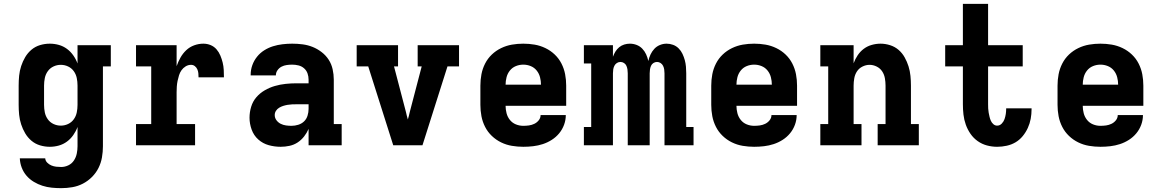

<svg xmlns="http://www.w3.org/2000/svg" viewBox="-20 -755 6040 998"><path d="M298 223Q273 223 248.5 220.5Q224 218 200.5 210.5Q177 203 155.5 190Q134 177 118 158.5Q102 140 93 116.5Q84 93 83 68H215Q216 81 225.5 90.5Q235 100 247 105Q259 110 272 111.5Q285 113 298 113Q317 113 335 104.5Q353 96 364 79.5Q375 63 379 43.5Q383 24 383 5V-95Q375 -73 361 -53Q347 -33 328 -19Q309 -5 286 1.5Q263 8 239 8Q213 8 188 0.5Q163 -7 143.5 -23.5Q124 -40 111 -62Q98 -84 90 -108.5Q82 -133 79.5 -158.5Q77 -184 77 -210V-310Q77 -336 79.5 -361.5Q82 -387 90 -411.5Q98 -436 111 -458Q124 -480 143.5 -496.5Q163 -513 188 -520.5Q213 -528 239 -528Q263 -528 286 -521.5Q309 -515 328 -501Q347 -487 361 -467Q375 -447 383 -425V-520H556V-410H515V5Q515 34 510 63Q505 92 492 118Q479 144 458 165Q437 186 411 199.5Q385 213 356 218Q327 223 298 223ZM296 -102Q316 -102 334 -110.5Q352 -119 363.5 -135Q375 -151 379 -170.5Q383 -190 383 -210V-310Q383 -330 379 -349.5Q375 -369 363.5 -385Q352 -401 334 -409.5Q316 -418 296 -418Q276 -418 258 -409.5Q240 -401 228.5 -385Q217 -369 213 -349.5Q209 -330 209 -310V-210Q209 -190 213 -170.5Q217 -151 228.5 -135Q240 -119 258 -110.5Q276 -102 296 -102Z M687 0V-110H766V-410H687V-520H898V-411Q906 -434 918 -455.5Q930 -477 948 -494Q966 -511 989.5 -519.5Q1013 -528 1037 -528Q1057 -528 1075 -520.5Q1093 -513 1105.5 -498.5Q1118 -484 1125.5 -466Q1133 -448 1137.5 -429.5Q1142 -411 1143 -391.5Q1144 -372 1144 -353H1012Q1012 -364 1011 -374.5Q1010 -385 1005.5 -395Q1001 -405 992.5 -411.5Q984 -418 973 -418Q958 -418 945 -410Q932 -402 923.5 -390Q915 -378 910.5 -363.5Q906 -349 903 -334.5Q900 -320 899 -305Q898 -290 898 -276V-110H994V0Z M1439 8Q1407 8 1376.5 -0.5Q1346 -9 1322.5 -30Q1299 -51 1288 -81.5Q1277 -112 1277 -143Q1277 -172 1285.5 -200Q1294 -228 1312.5 -249.5Q1331 -271 1356 -285.5Q1381 -300 1408.5 -308Q1436 -316 1464.5 -319Q1493 -322 1521 -322H1584V-341Q1584 -358 1578.5 -373.5Q1573 -389 1560.5 -400Q1548 -411 1531.5 -415Q1515 -419 1499 -419Q1485 -419 1470.5 -417Q1456 -415 1443.5 -408.5Q1431 -402 1422.5 -390Q1414 -378 1414 -364V-363H1283V-367Q1283 -392 1291.5 -416Q1300 -440 1316 -460Q1332 -480 1353.5 -493.5Q1375 -507 1399 -514.5Q1423 -522 1448.5 -525Q1474 -528 1499 -528Q1526 -528 1553 -524.5Q1580 -521 1605 -511Q1630 -501 1652 -484Q1674 -467 1688.5 -444.5Q1703 -422 1709 -395Q1715 -368 1715 -341V-110H1756V0H1584V-85Q1575 -64 1560.5 -45.5Q1546 -27 1527 -14.5Q1508 -2 1485 3Q1462 8 1439 8ZM1495 -101Q1513 -101 1530.5 -106.5Q1548 -112 1560.5 -124Q1573 -136 1578.5 -153.5Q1584 -171 1584 -189V-213H1522Q1510 -213 1498 -212.5Q1486 -212 1474.5 -210Q1463 -208 1452 -204.5Q1441 -201 1431 -195Q1421 -189 1414.5 -179Q1408 -169 1408 -157Q1408 -142 1417 -130Q1426 -118 1439 -111.5Q1452 -105 1466.5 -103Q1481 -101 1495 -101Z M2024 0 1894 -410H1834V-520H2049V-410H2028L2090 -173Q2092 -164 2094.5 -154Q2097 -144 2100 -134Q2103 -144 2105.5 -154Q2108 -164 2110 -173L2172 -410H2151V-520H2366V-410H2306L2176 0Z M2700 8Q2670 8 2640.5 3Q2611 -2 2584.5 -15Q2558 -28 2536.5 -48.5Q2515 -69 2501.5 -95.5Q2488 -122 2482.5 -151Q2477 -180 2477 -210V-310Q2477 -340 2482.5 -369Q2488 -398 2501.5 -424.5Q2515 -451 2536.5 -471.5Q2558 -492 2585 -505Q2612 -518 2641 -523Q2670 -528 2700 -528Q2730 -528 2759 -523Q2788 -518 2815 -505Q2842 -492 2863.5 -471.5Q2885 -451 2898.5 -424.5Q2912 -398 2917.5 -369Q2923 -340 2923 -310V-205H2608Q2608 -186 2613 -166.5Q2618 -147 2630.5 -131.5Q2643 -116 2661.5 -108.5Q2680 -101 2700 -101Q2715 -101 2729.5 -103Q2744 -105 2757.5 -111.5Q2771 -118 2780.5 -130Q2790 -142 2790 -157H2921Q2921 -131 2912 -106.5Q2903 -82 2886.5 -62Q2870 -42 2848 -28Q2826 -14 2801.5 -6Q2777 2 2751.5 5Q2726 8 2700 8ZM2608 -315H2792Q2792 -334 2787 -353.5Q2782 -373 2769.5 -388.5Q2757 -404 2738.5 -411.5Q2720 -419 2700 -419Q2680 -419 2661.5 -411.5Q2643 -404 2630.5 -388.5Q2618 -373 2613 -353.5Q2608 -334 2608 -315Z M3015 0V-95H3053V-425H3015V-520H3166V-460Q3171 -474 3179 -487Q3187 -500 3198.5 -509.5Q3210 -519 3224.5 -523.5Q3239 -528 3254 -528Q3272 -528 3289 -521.5Q3306 -515 3318.5 -502Q3331 -489 3338.5 -472.5Q3346 -456 3350 -438Q3354 -456 3361.5 -472Q3369 -488 3381 -501Q3393 -514 3410 -521Q3427 -528 3445 -528Q3462 -528 3478.5 -522Q3495 -516 3507.5 -503.5Q3520 -491 3527.5 -475Q3535 -459 3539.5 -442.5Q3544 -426 3545.5 -408.5Q3547 -391 3547 -374V-95H3585V0H3434V-374Q3434 -384 3432.5 -394Q3431 -404 3426.5 -413Q3422 -422 3413.5 -427.5Q3405 -433 3395 -433Q3385 -433 3376.5 -427.5Q3368 -422 3364 -413Q3360 -404 3358.5 -394Q3357 -384 3357 -374V0H3243V-374Q3243 -384 3241.5 -394Q3240 -404 3236 -413Q3232 -422 3223.5 -427.5Q3215 -433 3205 -433Q3195 -433 3186.5 -427.5Q3178 -422 3173.5 -413Q3169 -404 3167.5 -394Q3166 -384 3166 -374V0Z M3900 8Q3870 8 3840.5 3Q3811 -2 3784.5 -15Q3758 -28 3736.5 -48.5Q3715 -69 3701.5 -95.5Q3688 -122 3682.5 -151Q3677 -180 3677 -210V-310Q3677 -340 3682.5 -369Q3688 -398 3701.5 -424.5Q3715 -451 3736.5 -471.5Q3758 -492 3785 -505Q3812 -518 3841 -523Q3870 -528 3900 -528Q3930 -528 3959 -523Q3988 -518 4015 -505Q4042 -492 4063.5 -471.5Q4085 -451 4098.5 -424.5Q4112 -398 4117.5 -369Q4123 -340 4123 -310V-205H3808Q3808 -186 3813 -166.5Q3818 -147 3830.5 -131.5Q3843 -116 3861.5 -108.5Q3880 -101 3900 -101Q3915 -101 3929.5 -103Q3944 -105 3957.5 -111.5Q3971 -118 3980.5 -130Q3990 -142 3990 -157H4121Q4121 -131 4112 -106.5Q4103 -82 4086.5 -62Q4070 -42 4048 -28Q4026 -14 4001.5 -6Q3977 2 3951.5 5Q3926 8 3900 8ZM3808 -315H3992Q3992 -334 3987 -353.5Q3982 -373 3969.5 -388.5Q3957 -404 3938.5 -411.5Q3920 -419 3900 -419Q3880 -419 3861.5 -411.5Q3843 -404 3830.5 -388.5Q3818 -373 3813 -353.5Q3808 -334 3808 -315Z M4244 0V-110H4285V-410H4244V-520H4417V-426Q4425 -448 4438 -467.5Q4451 -487 4469.5 -501Q4488 -515 4511 -521.5Q4534 -528 4557 -528Q4582 -528 4607 -520Q4632 -512 4651 -495.5Q4670 -479 4682.5 -456.5Q4695 -434 4702.5 -410Q4710 -386 4712.5 -360.5Q4715 -335 4715 -310V-110H4756V0H4542V-110H4583V-310Q4583 -329 4579.5 -348.5Q4576 -368 4565.5 -384Q4555 -400 4537 -409Q4519 -418 4500 -418Q4481 -418 4463 -409Q4445 -400 4434.5 -384Q4424 -368 4420.5 -348.5Q4417 -329 4417 -310V-110H4458V0Z M5163 8Q5136 8 5110 1Q5084 -6 5062 -21.5Q5040 -37 5024.5 -59.5Q5009 -82 5000 -107.5Q4991 -133 4988 -159.5Q4985 -186 4985 -213V-410H4893V-520H4985V-735H5116V-520H5296V-410H5116V-213Q5116 -202 5116.5 -191Q5117 -180 5119 -169.5Q5121 -159 5123.5 -148Q5126 -137 5130.5 -127Q5135 -117 5143.5 -109.5Q5152 -102 5163 -102Q5177 -102 5187 -112.5Q5197 -123 5201.5 -136Q5206 -149 5208 -162.5Q5210 -176 5210 -190V-192H5342V-187Q5342 -162 5337.5 -137.5Q5333 -113 5322.5 -90Q5312 -67 5296 -47.5Q5280 -28 5259 -15.5Q5238 -3 5213 2.5Q5188 8 5163 8Z M5700 8Q5670 8 5640.5 3Q5611 -2 5584.5 -15Q5558 -28 5536.5 -48.5Q5515 -69 5501.5 -95.5Q5488 -122 5482.5 -151Q5477 -180 5477 -210V-310Q5477 -340 5482.5 -369Q5488 -398 5501.5 -424.5Q5515 -451 5536.5 -471.5Q5558 -492 5585 -505Q5612 -518 5641 -523Q5670 -528 5700 -528Q5730 -528 5759 -523Q5788 -518 5815 -505Q5842 -492 5863.5 -471.5Q5885 -451 5898.5 -424.5Q5912 -398 5917.5 -369Q5923 -340 5923 -310V-205H5608Q5608 -186 5613 -166.5Q5618 -147 5630.5 -131.5Q5643 -116 5661.5 -108.5Q5680 -101 5700 -101Q5715 -101 5729.5 -103Q5744 -105 5757.5 -111.5Q5771 -118 5780.5 -130Q5790 -142 5790 -157H5921Q5921 -131 5912 -106.5Q5903 -82 5886.5 -62Q5870 -42 5848 -28Q5826 -14 5801.5 -6Q5777 2 5751.5 5Q5726 8 5700 8ZM5608 -315H5792Q5792 -334 5787 -353.5Q5782 -373 5769.5 -388.5Q5757 -404 5738.5 -411.5Q5720 -419 5700 -419Q5680 -419 5661.5 -411.5Q5643 -404 5630.5 -388.5Q5618 -373 5613 -353.5Q5608 -334 5608 -315Z"/></svg>

Font: Iosevka HT Extrabold Extended
Style: Regular
Weight: 800
Width: 7
Monospace: yes
Designer: Belleve Invis
Foundry: Belleve Invis
Version: Version 32.3.0; ttfautohint (v1.8.4)